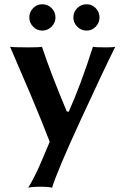

<svg xmlns="http://www.w3.org/2000/svg" viewBox="-20 -654 595 911"><path d="M328.1 -570.8C328.1 -554.2 334.3 -539.7 346.7 -527.3C359 -515 373.9 -508.8 391.1 -508.8C407.7 -508.8 422 -515 434.1 -527.3C446.1 -539.7 452.1 -554.2 452.1 -570.8C452.1 -588.4 446.1 -603.3 434.1 -615.5C422 -627.7 407.7 -633.8 391.1 -633.8C373.5 -633.8 358.6 -627.7 346.4 -615.5C334.2 -603.3 328.1 -588.4 328.1 -570.8ZM119.1 -570.8C119.1 -554.2 125.2 -539.7 137.2 -527.3C149.3 -515 163.6 -508.8 180.2 -508.8C197.4 -508.8 212.2 -515 224.6 -527.3C237 -539.7 243.2 -554.2 243.2 -570.8C243.2 -588.4 237.1 -603.3 224.9 -615.5C212.6 -627.7 197.8 -633.8 180.2 -633.8C163.6 -633.8 149.3 -627.7 137.2 -615.5C125.2 -603.3 119.1 -588.4 119.1 -570.8ZM27.8 -432.1 124 -208C166 -107.7 195.8 -34.3 213.4 12.2L215.8 19L193.4 72.3L168.9 129.4C163.4 142.4 155.5 159.2 145.3 179.7C135 200.2 124.5 219.2 113.8 236.8C124.5 233.6 146 231.9 178.2 231.9C200 231.9 216.3 233.6 227.1 236.8C243.3 183.4 288.2 77.1 361.6 -82.3C435 -241.6 490.1 -358.2 526.9 -432.1C520.3 -430.2 506 -429.2 483.9 -429.2C448.4 -429.2 427.4 -430.2 420.9 -432.1C383.5 -314.3 345.2 -211.6 306.2 -124L296.9 -125C245.4 -247.7 206.2 -350.1 179.2 -432.1C170.4 -430.2 149.4 -429.2 116.2 -429.2C66.7 -429.2 37.3 -430.2 27.8 -432.1Z"/></svg>

Font: Linux Biolinum G
Style: Bold
Weight: 700
Designer: Philipp H. Poll
Foundry: Philipp H. Poll
Version: Version 1.1.0